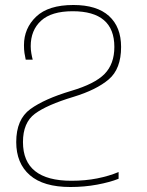

<svg xmlns="http://www.w3.org/2000/svg" viewBox="-20 -744 587 769"><path d="M262 5Q318 5 369 -4.5Q420 -14 455 -28V-55Q417 -39 369.5 -29.5Q322 -20 266 -20Q72 -20 72 -175Q72 -253 120 -288.5Q168 -324 274 -356Q366 -384 415.5 -426Q465 -468 465 -556Q465 -636 416.5 -680Q368 -724 274 -724Q174 -724 125 -677.5Q76 -631 76 -563Q76 -545 78 -531.5Q80 -518 83 -505H111Q108 -516 105.5 -530.5Q103 -545 103 -559Q103 -623 144.5 -661Q186 -699 271 -699Q438 -699 438 -556Q438 -488 399 -448Q360 -408 265 -380Q158 -348 101.5 -307Q45 -266 45 -175Q45 -90 99.5 -42.5Q154 5 262 5Z"/></svg>

Font: Noto Sans UI Thin
Style: Regular
Weight: 250
Designer: Monotype Design Team
Foundry: Monotype Imaging Inc.
Version: Version 1.901